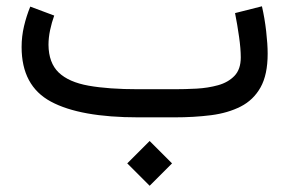

<svg xmlns="http://www.w3.org/2000/svg" viewBox="-20 -371 915 607"><path d="M453.1 74.7 523.9 145.5 453.1 216.3 382.3 145.5ZM531.2 0H417.5Q233.4 0 140.9 -49.8Q48.3 -99.6 48.3 -222.2Q48.3 -255.9 55.9 -288.1Q63.5 -320.3 75.7 -350.1L151.4 -321.8Q143.6 -300.3 138.4 -275.9Q133.3 -251.5 133.3 -229.5Q133.8 -172.4 165.5 -141.8Q197.3 -111.3 260.3 -100.1Q323.2 -88.9 417.5 -88.9H531.7Q564.9 -88.9 601.3 -90.8Q637.7 -92.8 669.4 -101.6Q701.2 -110.4 721.2 -131.1Q741.2 -151.9 741.2 -189.5Q741.2 -216.8 735.8 -254.6Q730.5 -292.5 723.1 -329.6L808.1 -351.1Q816.9 -313 821.5 -272.2Q826.2 -231.4 826.2 -201.2Q826.2 -134.8 803.7 -94.7Q781.2 -54.7 741 -34.2Q700.7 -13.7 647.2 -6.8Q593.8 0 531.2 0Z"/></svg>

Font: Vazirmatn UI FD
Style: Regular
Weight: 400
Designer: Saber Rastikerdar
Foundry: Saber Rastikerdar
Version: Version 33.003